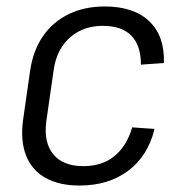

<svg xmlns="http://www.w3.org/2000/svg" viewBox="-20 -567 558 594"><path d="M226 7Q163 7 121 -16.5Q79 -40 61 -85Q43 -130 51 -193L73 -347Q82 -410 112.5 -454.5Q143 -499 192 -523Q241 -547 304 -547Q394 -547 442 -501Q490 -455 487 -372L416 -367Q416 -426 386.5 -456.5Q357 -487 298 -487Q257 -487 225 -470.5Q193 -454 172.5 -423.5Q152 -393 146 -350L123 -190Q115 -126 145 -89.5Q175 -53 238 -53Q296 -53 334 -84Q372 -115 389 -173L458 -168Q438 -85 377 -39Q316 7 226 7Z"/></svg>

Font: Pathway Extreme SemiCondensed Light
Style: Italic
Weight: 300
Width: 4
Italic angle: -8°
Version: Version 1.001;gftools[0.9.26]